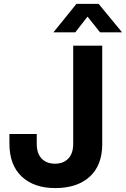

<svg xmlns="http://www.w3.org/2000/svg" viewBox="-20 -964 652 995"><path d="M266.6 10.7Q156.2 10.7 92.5 -49.1Q28.8 -108.9 28.8 -220.2V-269.5H170.4V-219.2Q170.4 -168.9 195.8 -142.3Q221.2 -115.7 265.1 -115.7Q308.6 -115.7 334 -142.3Q359.4 -168.9 359.4 -219.2V-727.5H509.8V-217.3Q509.8 -107.4 444.8 -48.3Q379.9 10.7 266.6 10.7ZM370.1 -796.4H257.3V-796.9L376 -943.8H491.2L612.3 -796.9V-796.4H498.5L433.6 -877.9Z"/></svg>

Font: Inter Display
Style: Bold
Weight: 700
Designer: Rasmus Andersson
Foundry: rsms
Version: Version 4.001;git-9221beed3